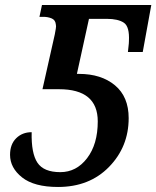

<svg xmlns="http://www.w3.org/2000/svg" viewBox="-20 -734 622 764"><path d="M211 10Q336 10 414 -70Q492 -150 492 -264Q492 -349 437.5 -394.5Q383 -440 294 -440H286L334 -659H405Q450 -659 473 -643.5Q496 -628 493 -570Q493 -562 491.5 -550.5Q490 -539 489 -527H548L582 -714H147L137 -667H153Q170 -667 185 -661Q200 -655 202 -638Q204 -630 202 -619.5Q200 -609 198 -597L149 -379H215Q369 -379 369 -251Q369 -160 326.5 -104.5Q284 -49 220 -49Q154 -49 129 -86.5Q104 -124 106 -208Q69 -208 44.5 -184Q20 -160 20 -118Q20 -66 68 -28Q116 10 211 10Z"/></svg>

Font: Noto Serif SemiCondensed Semi
Style: Italic
Weight: 600
Width: 4
Italic angle: -12°
Designer: Monotype Design Team
Foundry: Monotype Imaging Inc.
Version: Version 1.901